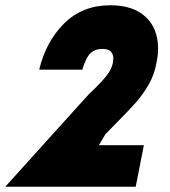

<svg xmlns="http://www.w3.org/2000/svg" viewBox="-67 -710 645 730"><path d="M287 -367Q319 -398 338 -422Q357 -446 362 -470L364 -486Q364 -524 323 -524Q295 -524 277.5 -508Q260 -492 246 -445H82Q107 -551 176.5 -620.5Q246 -690 353 -690Q439 -690 486.5 -646Q534 -602 534 -525Q534 -500 528 -471Q520 -426 498 -388Q476 -350 449 -319.5Q422 -289 378 -245L334 -200L309 -158H480L449 0H-47L260 -340Q272 -354 287 -367Z"/></svg>

Font: Teachers ExtraBold
Style: Italic
Weight: 800
Designer: Alfredo Marco Pradil & Chank Diesel
Version: Version 0.009